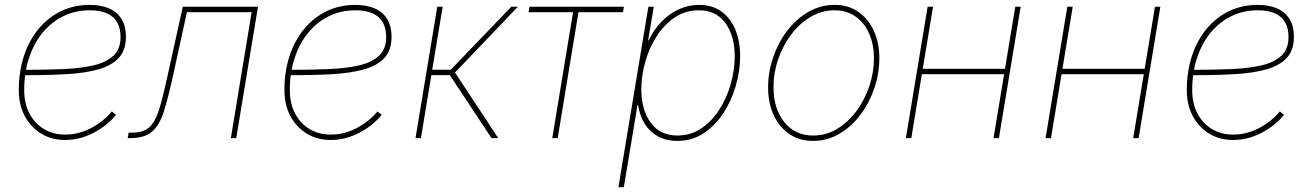

<svg xmlns="http://www.w3.org/2000/svg" viewBox="-20 -574 5446 798"><path d="M250.5 7.8Q194.3 7.8 150.9 -18.8Q107.4 -45.4 82.8 -92Q58.1 -138.7 58.1 -199.2Q58.1 -276.9 79.6 -341.8Q101.1 -406.7 140.6 -454.3Q180.2 -502 234.1 -527.8Q288.1 -553.7 352.5 -553.7Q401.4 -553.7 435.1 -538.3Q468.8 -522.9 486.1 -493.4Q503.4 -463.9 503.4 -421.4Q503.4 -365.7 473.9 -333.5Q444.3 -301.3 388.9 -285.6Q333.5 -270 254.6 -265.6Q175.8 -261.2 77.6 -261.2V-283.7Q168.5 -283.7 242.7 -286.9Q316.9 -290 370.1 -302.7Q423.3 -315.4 452.1 -343.3Q481 -371.1 481 -419.9Q481 -475.6 448.5 -503.4Q416 -531.2 352.5 -531.2Q293 -531.2 243.2 -506.8Q193.4 -482.4 157 -438Q120.6 -393.6 100.6 -332.8Q80.6 -272 80.6 -199.2Q80.6 -144 102.3 -102.5Q124 -61 162.4 -37.8Q200.7 -14.6 250.5 -14.6Q306.6 -14.6 358.4 -41.7Q410.2 -68.8 444.8 -110.8L462.4 -96.7Q424.8 -50.8 367.9 -21.5Q311 7.8 250.5 7.8Z M510.7 0 514.6 -22.5H526.4Q562.5 -22.5 585 -34.2Q607.4 -45.9 622.3 -73.2Q637.2 -100.6 649.7 -147Q662.1 -193.4 677.2 -262.7L739.7 -545.9H1052.2L961.9 0H939.5L1025.9 -523.4H756.8L699.7 -261.7Q679.7 -170.4 661.6 -112.5Q643.6 -54.7 612.5 -27.3Q581.5 0 522.5 0Z M1354.5 7.8Q1298.3 7.8 1254.9 -18.8Q1211.4 -45.4 1186.8 -92Q1162.1 -138.7 1162.1 -199.2Q1162.1 -276.9 1183.6 -341.8Q1205.1 -406.7 1244.6 -454.3Q1284.2 -502 1338.1 -527.8Q1392.1 -553.7 1456.5 -553.7Q1505.4 -553.7 1539.1 -538.3Q1572.8 -522.9 1590.1 -493.4Q1607.4 -463.9 1607.4 -421.4Q1607.4 -365.7 1577.9 -333.5Q1548.3 -301.3 1492.9 -285.6Q1437.5 -270 1358.6 -265.6Q1279.8 -261.2 1181.6 -261.2V-283.7Q1272.5 -283.7 1346.7 -286.9Q1420.9 -290 1474.1 -302.7Q1527.3 -315.4 1556.2 -343.3Q1585 -371.1 1585 -419.9Q1585 -475.6 1552.5 -503.4Q1520 -531.2 1456.5 -531.2Q1397 -531.2 1347.2 -506.8Q1297.4 -482.4 1261 -438Q1224.6 -393.6 1204.6 -332.8Q1184.6 -272 1184.6 -199.2Q1184.6 -144 1206.3 -102.5Q1228 -61 1266.4 -37.8Q1304.7 -14.6 1354.5 -14.6Q1410.6 -14.6 1462.4 -41.7Q1514.2 -68.8 1548.8 -110.8L1566.4 -96.7Q1528.8 -50.8 1471.9 -21.5Q1415 7.8 1354.5 7.8Z M1707 0 1797.4 -545.9H1819.8L1776.4 -284.2H1853.5L2105 -545.9H2132.3L1871.1 -272.5L2050.8 0H2022.9L1849.6 -261.7H1772.9L1729.5 0Z M2275.4 0 2361.8 -523.4H2176.8L2180.7 -545.9H2573.2L2569.3 -523.4H2384.3L2297.9 0Z M2550.3 204.1 2674.8 -545.9H2697.3L2673.8 -406.2H2676.3Q2697.8 -451.7 2730.2 -484.9Q2762.7 -518.1 2802.5 -535.9Q2842.3 -553.7 2885.3 -553.7Q2939.9 -553.7 2978 -526.4Q3016.1 -499 3036.1 -451.2Q3056.2 -403.3 3056.2 -340.8Q3056.2 -280.3 3038.3 -218Q3020.5 -155.8 2986.6 -103.8Q2952.6 -51.8 2904.3 -20Q2856 11.7 2794.9 11.7Q2750.5 11.7 2716.3 -6.3Q2682.1 -24.4 2660.6 -57.9Q2639.2 -91.3 2632.3 -136.7H2629.4L2572.8 204.1ZM2795.4 -10.7Q2851.1 -10.7 2895 -40.5Q2939 -70.3 2970 -118.9Q3001 -167.5 3017.3 -225.6Q3033.7 -283.7 3033.7 -340.3Q3033.7 -424.8 2995.1 -478Q2956.5 -531.2 2884.8 -531.2Q2829.1 -531.2 2784.9 -501.7Q2740.7 -472.2 2709.5 -423.6Q2678.2 -375 2661.9 -316.9Q2645.5 -258.8 2645.5 -202.1Q2645.5 -118.2 2684.3 -64.5Q2723.1 -10.7 2795.4 -10.7Z M3358.9 11.7Q3302.7 11.7 3260.7 -16.8Q3218.8 -45.4 3195.6 -95.7Q3172.4 -146 3172.4 -210.9Q3172.4 -273.4 3192.9 -334.2Q3213.4 -395 3250.7 -444.6Q3288.1 -494.1 3338.6 -523.9Q3389.2 -553.7 3449.2 -553.7Q3505.4 -553.7 3546.9 -525.1Q3588.4 -496.6 3611.6 -446.5Q3634.8 -396.5 3634.8 -331.5Q3634.8 -269.5 3614.3 -208.5Q3593.8 -147.5 3556.6 -97.7Q3519.5 -47.9 3469 -18.1Q3418.5 11.7 3358.9 11.7ZM3359.4 -10.7Q3414.6 -10.7 3460.7 -39.1Q3506.8 -67.4 3540.8 -114Q3574.7 -160.6 3593.5 -217.3Q3612.3 -273.9 3612.3 -330.6Q3612.3 -389.6 3592.3 -434.8Q3572.3 -480 3535.4 -505.6Q3498.5 -531.2 3448.7 -531.2Q3396 -531.2 3350.1 -504.4Q3304.2 -477.5 3269.3 -431.6Q3234.4 -385.7 3214.6 -328.9Q3194.8 -272 3194.8 -211.9Q3194.8 -123 3239.5 -66.9Q3284.2 -10.7 3359.4 -10.7Z M4168 -288.1 4164.1 -265.6H3803.7L3807.6 -288.1ZM3857.9 -545.9 3767.6 0H3745.1L3835.4 -545.9ZM4222.2 -545.9 4131.8 0H4109.4L4199.7 -545.9Z M4748.5 -288.1 4744.6 -265.6H4384.3L4388.2 -288.1ZM4438.5 -545.9 4348.1 0H4325.7L4416 -545.9ZM4802.7 -545.9 4712.4 0H4689.9L4780.3 -545.9Z M5105 7.8Q5048.8 7.8 5005.4 -18.8Q4961.9 -45.4 4937.3 -92Q4912.6 -138.7 4912.6 -199.2Q4912.6 -276.9 4934.1 -341.8Q4955.6 -406.7 4995.1 -454.3Q5034.7 -502 5088.6 -527.8Q5142.6 -553.7 5207 -553.7Q5255.9 -553.7 5289.6 -538.3Q5323.2 -522.9 5340.6 -493.4Q5357.9 -463.9 5357.9 -421.4Q5357.9 -365.7 5328.4 -333.5Q5298.8 -301.3 5243.4 -285.6Q5188 -270 5109.1 -265.6Q5030.3 -261.2 4932.1 -261.2V-283.7Q5022.9 -283.7 5097.2 -286.9Q5171.4 -290 5224.6 -302.7Q5277.8 -315.4 5306.6 -343.3Q5335.4 -371.1 5335.4 -419.9Q5335.4 -475.6 5303 -503.4Q5270.5 -531.2 5207 -531.2Q5147.5 -531.2 5097.7 -506.8Q5047.9 -482.4 5011.5 -438Q4975.1 -393.6 4955.1 -332.8Q4935.1 -272 4935.1 -199.2Q4935.1 -144 4956.8 -102.5Q4978.5 -61 5016.8 -37.8Q5055.2 -14.6 5105 -14.6Q5161.1 -14.6 5212.9 -41.7Q5264.6 -68.8 5299.3 -110.8L5316.9 -96.7Q5279.3 -50.8 5222.4 -21.5Q5165.5 7.8 5105 7.8Z"/></svg>

Font: Inter Thin
Style: Italic
Weight: 250
Italic angle: -9.3988°
Designer: Rasmus Andersson
Foundry: rsms
Version: Version 4.001;git-66647c0bb